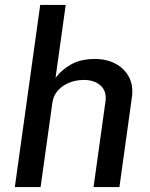

<svg xmlns="http://www.w3.org/2000/svg" viewBox="-20 -763 610 783"><path d="M40.5 0 144 -743H248L206.5 -445.5Q229 -476.5 268.5 -499.5Q308 -522.5 367 -522.5Q415 -522.5 451.5 -503Q488 -483.5 506.2 -448.5Q524.5 -413.5 518 -367L467 0H361.5L410 -348.5Q416 -390 390.8 -413.5Q365.5 -437 321.5 -437Q291 -437 263.5 -426.2Q236 -415.5 216.8 -394.8Q197.5 -374 193.5 -343L145.5 0Z"/></svg>

Font: Public Sans Thin Medium
Style: Italic
Weight: 500
Italic angle: -8°
Version: Version 2.001